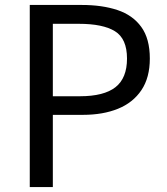

<svg xmlns="http://www.w3.org/2000/svg" viewBox="-20 -754 672 774"><path d="M100 0V-734H310Q392 -734 453.5 -713.5Q515 -693 549.5 -645.5Q584 -598 584 -518Q584 -441 550 -390.5Q516 -340 455.5 -315.5Q395 -291 314 -291H193V0ZM193 -366H302Q399 -366 445.5 -402.5Q492 -439 492 -518Q492 -598 443.5 -628Q395 -658 298 -658H193Z"/></svg>

Font: Chiron Sans HK TT
Style: Regular
Weight: 400
Designer: Ryoko NISHIZUKA 西塚涼子 (kana, bopomofo & ideographs); Paul D. Hunt (Latin, Greek & Cyrillic); Sandoll Communications 산돌커뮤니
Foundry: Adobe
Version: Version 2.022;hotconv 1.0.109;makeotfexe 2.5.65596